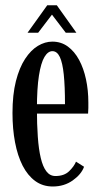

<svg xmlns="http://www.w3.org/2000/svg" viewBox="-20 -684 378 715"><path d="M176.5 10.5Q139 10.5 111 -10Q83 -30.5 64.2 -67.2Q45.5 -104 36 -154Q26.5 -204 26.5 -263Q26.5 -331.5 39.2 -381.8Q52 -432 73.5 -464.8Q95 -497.5 121.2 -513.2Q147.5 -529 175 -529Q207.5 -529 232.5 -510.8Q257.5 -492.5 274.5 -461Q291.5 -429.5 300.2 -388.8Q309 -348 309 -302.5Q309 -292 309 -281.8Q309 -271.5 308 -261H111V-296H222Q222 -362.5 217.5 -406.2Q213 -450 202.8 -471.8Q192.5 -493.5 175 -493.5Q158.5 -493.5 145.5 -471.8Q132.5 -450 125 -402.5Q117.5 -355 117.5 -278Q117.5 -221 120.8 -174.8Q124 -128.5 131.8 -95.8Q139.5 -63 152.8 -45.8Q166 -28.5 186.5 -28.5Q219 -28.5 237.5 -46.5Q256 -64.5 263 -82L293 -63Q283 -35 251 -12.2Q219 10.5 176.5 10.5ZM82.5 -562 156 -664.5H191.5L264.5 -562H225L173.5 -629.5L122 -562Z"/></svg>

Font: Imbue Thin 10pt Medium
Style: Regular
Weight: 500
Version: Version 1.102